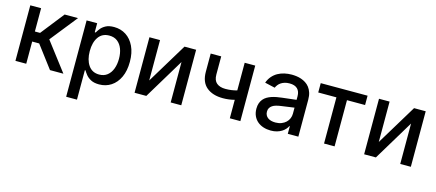

<svg xmlns="http://www.w3.org/2000/svg" viewBox="-54 -1086 4135 1822"><g transform="rotate(15 2013.5 -174.5)"><path d="M542.6 0H410.9L246.4 -218H177.6V0H71.4V-545.5H177.6V-316.8H228.7L408.7 -545.5H540.1L328.8 -280.2Z M730.8 204.5H624.6V-545.5H728.3V-457H737.2Q746.8 -474.1 764 -496.4Q781.2 -518.8 812.3 -535.7Q843.4 -552.6 893.8 -552.6Q959.9 -552.6 1011.5 -519.2Q1063.2 -485.8 1093 -422.9Q1122.9 -360.1 1122.9 -271.7Q1122.9 -183.6 1093.4 -120.2Q1063.9 -56.8 1012.4 -23.1Q960.9 10.7 894.9 10.7Q845.2 10.7 813.9 -6Q782.7 -22.7 764.7 -45.1Q746.8 -67.5 737.2 -84.9H730.8ZM871.1 -79.9Q918.7 -79.9 950.8 -105.3Q983 -130.7 999.3 -174.4Q1015.6 -218 1015.6 -272.7Q1015.6 -327.1 999.5 -369.9Q983.3 -412.6 951.3 -437.5Q919.4 -462.4 871.1 -462.4Q801.5 -462.4 765.1 -410.3Q728.7 -358.3 728.7 -272.7Q728.7 -186.8 765.6 -133.3Q802.6 -79.9 871.1 -79.9Z M1700.6 0H1596.6V-397L1357.2 0H1241.8V-545.5H1345.9V-148.8L1586.3 -545.5H1700.6Z M2281.2 0H2177.6V-181.5Q2151.6 -174.7 2123.2 -170.8Q2094.8 -166.9 2063.9 -166.9Q1962.7 -166.9 1903.1 -216.4Q1843.4 -266 1843.4 -368.3V-546.5H1946.7V-368.3Q1946.7 -310.4 1978.2 -284.4Q2009.6 -258.5 2063.9 -258.5Q2095.2 -258.5 2122.9 -262.4Q2150.6 -266.3 2177.6 -273.8V-545.5H2281.2Z M2581.7 12.1Q2543 12.1 2509.2 1.2Q2475.5 -9.6 2450.6 -30.7Q2425.8 -51.8 2411.6 -82.9Q2397.4 -114 2397.4 -154.1Q2397.4 -185 2405.7 -208.3Q2414.1 -231.5 2428.6 -248.8Q2443.2 -266 2463.2 -277.7Q2483.3 -289.4 2506.4 -297.1Q2529.5 -304.7 2555 -309.5Q2580.6 -314.3 2606.5 -317.1L2744.3 -333.1V-369Q2744.3 -415.5 2718.4 -441.1Q2692.5 -466.6 2640.6 -466.6Q2614 -466.6 2593 -460.2Q2572.1 -453.8 2556.5 -443.2Q2540.8 -432.5 2530.4 -418.9Q2519.9 -405.2 2513.8 -390.6L2414.1 -413.4Q2427.6 -450.6 2450.5 -477.1Q2473.4 -503.6 2503 -520.2Q2532.7 -536.9 2567.5 -544.7Q2602.3 -552.6 2639.2 -552.6Q2660.9 -552.6 2685 -549.5Q2709.2 -546.5 2732.6 -538.5Q2756 -530.5 2777.5 -516.9Q2799 -503.2 2815.3 -482.1Q2831.7 -460.9 2841.3 -431.5Q2850.9 -402 2850.9 -362.2V0H2747.2V-74.6H2742.9Q2735.4 -59.3 2721.9 -43.9Q2708.5 -28.4 2688.6 -16Q2668.7 -3.6 2642 4.3Q2615.4 12.1 2581.7 12.1ZM2604.8 -73.2Q2637.8 -73.2 2663.9 -83.5Q2690 -93.8 2707.9 -110.8Q2725.9 -127.8 2735.3 -150.2Q2744.7 -172.6 2744.7 -196.7V-256.4L2613.3 -237.9Q2590.2 -234.7 2569.8 -229Q2549.4 -223.4 2534.3 -213.4Q2519.2 -203.5 2510.3 -188.7Q2501.4 -174 2501.4 -152.7Q2501.4 -133.2 2509.1 -118.3Q2516.7 -103.3 2530.5 -93.2Q2544.4 -83.1 2563.4 -78.1Q2582.4 -73.2 2604.8 -73.2Z M3207 0H3103.3V-453.8H2924.7V-545.5H3384.9V-453.8H3207Z M3956 0H3851.9V-397L3612.6 0H3497.2V-545.5H3601.2V-148.8L3841.6 -545.5H3956Z"/></g></svg>

Font: Linik Sans Medium
Style: Regular
Weight: 500
Designer: Rasmus Andersson (font), Cristiano Sobral (main changes)
Foundry: rsms
Version: Version 3.018;June 1, 2022;FontCreator 14.0.0.2814 64-bit; t